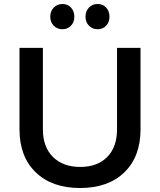

<svg xmlns="http://www.w3.org/2000/svg" viewBox="-20 -941 804 966"><path d="M78.1 -290V-700.2H195.8V-290Q195.8 -201.7 246.3 -151.4Q296.9 -101.1 383.8 -101.1Q469.7 -101.1 519.3 -151.1Q568.8 -201.2 568.8 -290V-700.2H687V-290Q687 -152.8 605.7 -74Q524.4 4.9 382.8 4.9Q241.2 4.9 159.7 -74Q78.1 -152.8 78.1 -290ZM232.9 -856.9Q232.9 -884.8 250.2 -902.8Q267.6 -920.9 293.9 -920.9Q320.3 -920.9 337.2 -902.8Q354 -884.8 354 -856.9Q354 -829.6 337.2 -811.8Q320.3 -793.9 293.9 -793.9Q267.6 -793.9 250.2 -811.8Q232.9 -829.6 232.9 -856.9ZM410.2 -856.9Q410.2 -884.8 427.5 -902.8Q444.8 -920.9 471.2 -920.9Q497.6 -920.9 514.2 -902.8Q530.8 -884.8 530.8 -856.9Q530.8 -829.6 514.2 -811.8Q497.6 -793.9 471.2 -793.9Q444.8 -793.9 427.5 -811.8Q410.2 -829.6 410.2 -856.9Z"/></svg>

Font: Trueno
Style: Regular
Weight: 400
Designer: Julieta Ulanovsky
Foundry: Julieta Ulanovsky
Version: Version 3.001b | FøM Fix